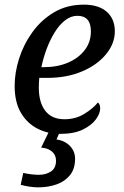

<svg xmlns="http://www.w3.org/2000/svg" viewBox="-20 -566 533 826"><path d="M238 10Q185 10 140.5 -13Q96 -36 69.5 -81.5Q43 -127 43 -197Q43 -253 62 -313.5Q81 -374 119 -427Q157 -480 212.5 -513Q268 -546 341 -546Q404 -546 439 -515.5Q474 -485 474 -431Q474 -379 436.5 -333Q399 -287 333.5 -259Q268 -231 184 -231H149Q148 -220 147.5 -209.5Q147 -199 147 -189Q147 -125 175 -89Q203 -53 257 -53Q305 -53 342.5 -76Q380 -99 401 -125Q411 -118 411 -100Q411 -78 392.5 -52.5Q374 -27 336 -8.5Q298 10 238 10ZM168 -277Q227 -277 272.5 -296.5Q318 -316 344.5 -350.5Q371 -385 371 -431Q371 -498 313 -498Q285 -498 260 -478.5Q235 -459 215 -426.5Q195 -394 180.5 -355Q166 -316 158 -277ZM144 240Q128 240 107 237Q86 234 69 229L80 178Q117 186 147 186Q178 186 199.5 171.5Q221 157 221 125Q221 101 203.5 86Q186 71 157 69L195 -9H242L223 34Q259 39 281 62Q303 85 303 117Q303 160 281.5 187Q260 214 224 227Q188 240 144 240Z"/></svg>

Font: NotoSerif-Italic
Style: Regular
Weight: 400
Italic angle: -12°
Designer: Monotype Design Team
Foundry: Monotype Imaging Inc.
Version: Version 2.007; ttfautohint (v1.8) -l 8 -r 50 -G 200 -x 14 -D